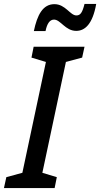

<svg xmlns="http://www.w3.org/2000/svg" viewBox="-67 -950 506 970"><path d="M104 -793H163C171 -832 185 -851 206 -851C239 -851 263 -794 318 -794C362 -794 401 -828 419 -930H360C349 -886 339 -872 319 -872C287 -872 264 -929 208 -929C149 -929 121 -874 104 -793ZM-47 0H209L220 -55L147 -77L266 -637L348 -659L360 -714H103L92 -659L165 -637L46 -77L-35 -55Z"/></svg>

Font: Noto Sans UI Condensed Medium
Style: Italic
Weight: 500
Width: 3
Italic angle: -12°
Designer: Monotype Design Team
Foundry: Monotype Imaging Inc.
Version: Version 1.901